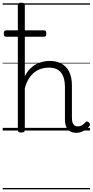

<svg xmlns="http://www.w3.org/2000/svg" viewBox="-20 -973 691 1431"><path d="M548 17Q528 17 512 10.5Q496 4 485.5 -8Q475 -20 469.5 -38.5Q464 -57 464 -82V-326Q464 -393 435.5 -431Q407 -469 343 -469Q315 -469 288.5 -461Q262 -453 238.5 -435.5Q215 -418 196 -388.5Q177 -359 165 -315V-4Q165 6 158.5 10.5Q152 15 138 15Q125 15 119 10.5Q113 6 113 -4V-934Q113 -944 119 -948.5Q125 -953 138 -953Q152 -953 158.5 -948.5Q165 -944 165 -934V-405Q182 -438 203 -459.5Q224 -481 248.5 -494Q273 -507 299 -513Q325 -519 350 -519Q398 -519 435.5 -500Q473 -481 494.5 -440.5Q516 -400 516 -334V-94Q516 -74 520.5 -60Q525 -46 534.5 -38.5Q544 -31 558 -31Q569 -31 578.5 -34Q588 -37 598 -44.5Q608 -52 617 -62Q624 -68 630.5 -67.5Q637 -67 643 -60Q649 -54 650.5 -47.5Q652 -41 647 -34Q636 -19 619.5 -7Q603 5 585 11Q567 17 548 17ZM27 -699Q16 -699 12 -705.5Q8 -712 8 -721Q8 -733 12 -740Q16 -747 27 -747H306Q318 -747 321.5 -740Q325 -733 325 -721Q325 -712 321.5 -705.5Q318 -699 306 -699ZM0 428H651V438H0ZM0 -20H651V0H0ZM0 -505H651V-500H0ZM0 -948H651V-938H0Z"/></svg>

Font: Playwrite US Modern Guides
Style: Regular
Weight: 400
Designer: Veronika Burian, José Scaglione
Foundry: TypeTogether
Version: Version 1.003